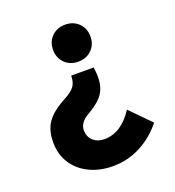

<svg xmlns="http://www.w3.org/2000/svg" viewBox="-135 -616 870 956"><g transform="rotate(-20 300.5 -138.0)"><path d="M317 -510Q360 -510 388 -482.5Q416 -455 416 -412Q416 -369 388 -341.5Q360 -314 317 -314Q274 -314 246 -341.5Q218 -369 218 -412Q218 -455 246 -482.5Q274 -510 317 -510ZM259 -261H378Q386 -208 379 -172Q372 -136 348.5 -109Q325 -82 280 -56Q225 -26 225 16Q225 51 248 72Q271 93 308 93Q397 93 462 -7L567 100Q516 164 447.5 199Q379 234 303 234Q232 234 177 207Q122 180 91.5 132Q61 84 61 21Q61 -43 90 -84.5Q119 -126 189 -163Q230 -185 244.5 -206Q259 -227 259 -261Z"/></g></svg>

Font: Wix Madefor Text ExtraBold
Style: Regular
Weight: 800
Designer: Dalton Maag Ltd
Foundry: Dalton Maag Ltd
Version: Version 3.100